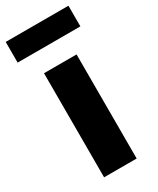

<svg xmlns="http://www.w3.org/2000/svg" viewBox="-212 -848 746 909"><g transform="rotate(-30 160.5 -394.0)"><path d="M72 0V-569H250V0ZM-11 -675V-788H332V-675Z"/></g></svg>

Font: Noto Sans SC Black
Style: Regular
Weight: 900
Designer: Ryoko NISHIZUKA  (kana, bopomofo & ideographs); Paul D. Hunt (Latin, Greek & Cyrillic); Sandoll Communications , Soo-you
Foundry: Adobe
Version: Version 2.004-H2;hotconv 1.0.118;makeotfexe 2.5.65603